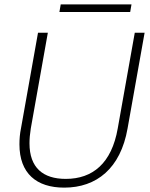

<svg xmlns="http://www.w3.org/2000/svg" viewBox="-20 -852 685 879"><path d="M69 -191C69 -58 147 7 274 7C422 7 532 -81 564 -264L642 -702H597L519 -264C491 -104 404 -33 281 -33C177 -33 115 -84 115 -196C115 -217 117 -239 121 -264L199 -702H154L76 -264C71 -240 69 -216 69 -191ZM252 -797H576L582 -832H258Z"/></svg>

Font: Momo Neue ExtLt
Style: Italic
Weight: 200
Italic angle: -10°
Designer: Ninad Kale (Devanagari), Jonny Pinhorn (Latin)
Foundry: Indian Type Foundry
Version: 4.004